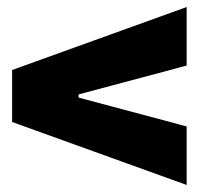

<svg xmlns="http://www.w3.org/2000/svg" viewBox="-20 -649 582 548"><path d="M14.6 -300.8 512.7 -121.1V-288.1L204.1 -370.6V-379.4L512.7 -461.9V-628.9L14.6 -449.2Z"/></svg>

Font: Wand UI Pro Black
Style: Regular
Weight: 900
Designer: Andreas Faust
Version: Version 1.003;FEAKit 1.0